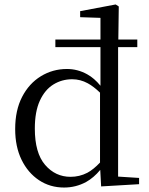

<svg xmlns="http://www.w3.org/2000/svg" viewBox="-20 -825 669 860"><path d="M228 -614V-648H430V-745L339 -748V-775L498 -805L512 -796L510 -648H595V-614H509V-34L603 -28V0L433 10L429 -64Q400 -29 366 -10Q320 15 267 15Q204 15 154.5 -18Q105 -51 76.5 -109.5Q48 -168 48 -247Q48 -331 79 -391Q110 -451 163 -483.5Q216 -516 280 -516Q328 -516 371 -492Q402 -475 430 -441V-614ZM136 -249Q136 -140 182 -86.5Q228 -33 296 -33Q336 -33 371 -51Q399 -66 428 -97V-410Q399 -438 373 -452Q340 -470 303 -470Q257 -470 219 -446.5Q181 -423 158.5 -374Q136 -325 136 -249Z"/></svg>

Font: Early Summer Mincho
Style: Regular
Weight: 400
Designer: GuiWonder
Version: Version 1.002